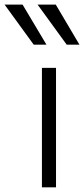

<svg xmlns="http://www.w3.org/2000/svg" viewBox="-91 -804 361 824"><path d="M-71.3 -784.2H5.9L108.4 -612.3H53.7ZM70.3 -784.2H148.4L250 -612.3H195.3ZM88.9 0V-512.7H149.4V0Z"/></svg>

Font: Gothic A1 Light
Style: Regular
Weight: 300
Version: Version 2.50